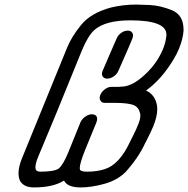

<svg xmlns="http://www.w3.org/2000/svg" viewBox="-20 -820 823 840"><path d="M333 0Q275 0 260 -30Q213 0 128 0Q85 0 68 -28Q61 -43 61 -62Q61 -90 76 -127L273 -610Q292 -658 334.5 -710.5Q377 -763 465 -787Q518 -800 577 -800Q591 -800 636 -798Q681 -796 733 -775Q783 -754 783 -690V-685Q780 -649 764 -609Q754 -584 738 -558Q686 -472 619 -424Q657 -406 666 -363Q668 -353 668 -342Q668 -310 650 -266Q641 -244 617 -197L616 -196Q588 -133 530 -68Q493 -31 436 -15.5Q379 0 333 0ZM362 -69Q405 -69 438 -80Q503 -100 550 -202L561 -224Q576 -253 586 -279Q594 -299 594 -316Q594 -321 593 -326H592Q586 -357 552 -364Q526 -370 478 -370H438Q424 -370 419 -381Q416 -386 416 -392Q416 -398 419 -405Q425 -419 439 -429.5Q453 -440 467 -440H500L511 -441Q550 -441 595 -477Q662 -531 693 -605Q704 -631 708 -663V-669Q708 -731 550 -731Q440 -731 392 -688Q365 -663 339 -601Q281 -460 227 -326L147 -134Q135 -105 135 -88Q135 -82 137 -77Q142 -69 157 -69Q216 -69 236 -82Q256 -98 279 -154L332 -285Q339 -300 353.5 -310Q368 -320 382 -320Q405 -319 405 -300Q405 -294 402 -285L352 -163Q329 -105 329 -85Q329 -79 331 -76Q336 -69 362 -69ZM449 -476Q435 -476 429 -486Q426 -491 426 -497Q426 -503 429 -510Q446 -551 460.5 -583.5Q475 -616 490 -651Q496 -666 510 -676Q524 -686 539 -686Q553 -686 559 -676Q562 -671 562 -665Q562 -659 559 -651Q544 -614 529.5 -582Q515 -550 498 -510Q492 -496 478 -486Q464 -476 449 -476Z"/></svg>

Font: Bubblez Graffiti
Style: Italic
Weight: 400
Italic angle: -22.5°
Designer: GGBotNet
Foundry: GGBotNet
Version: 1.00